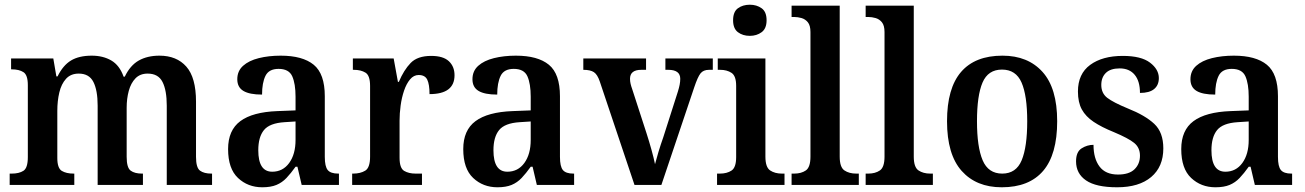

<svg xmlns="http://www.w3.org/2000/svg" viewBox="-20 -784 5532 814"><path d="M21 0V-48H30Q61 -48 79.5 -60Q98 -72 98 -118V-423Q98 -466 79.5 -478Q61 -490 30 -490H27V-536H206L219 -460H224Q247 -507 281 -527.5Q315 -548 369 -548Q417 -548 452 -527.5Q487 -507 504 -459H509Q532 -507 568.5 -527.5Q605 -548 656 -548Q729 -548 770 -501.5Q811 -455 811 -353V-119Q811 -73 828 -60.5Q845 -48 876 -48H879V0H687V-336Q687 -401 669 -436.5Q651 -472 606 -472Q574 -472 554.5 -452Q535 -432 526 -399Q517 -366 517 -327V-119Q517 -73 534 -60.5Q551 -48 582 -48H586V0H394V-336Q394 -401 376 -436.5Q358 -472 314 -472Q280 -472 260 -450Q240 -428 231.5 -392Q223 -356 223 -314V-114Q223 -71 242 -59.5Q261 -48 292 -48H295V0Z M1092 10Q1031 10 989 -29.5Q947 -69 947 -152Q947 -232 999 -270.5Q1051 -309 1156 -313L1233 -316V-374Q1233 -429 1219 -460.5Q1205 -492 1161 -492Q1120 -492 1105.5 -462.5Q1091 -433 1091 -383Q1038 -383 1012 -398.5Q986 -414 986 -448Q986 -483 1010.5 -505Q1035 -527 1077 -537.5Q1119 -548 1170 -548Q1263 -548 1310 -509.5Q1357 -471 1357 -376V-119Q1357 -78 1369.5 -63Q1382 -48 1414 -48H1417V0H1259L1241 -77H1233Q1213 -49 1194.5 -29.5Q1176 -10 1152 0Q1128 10 1092 10ZM1134 -56Q1179 -56 1206 -93Q1233 -130 1233 -191V-269L1186 -266Q1123 -262 1099 -232.5Q1075 -203 1075 -147Q1075 -56 1134 -56Z M1473 0V-48H1477Q1508 -48 1528.5 -60.5Q1549 -73 1549 -120V-420Q1549 -464 1529.5 -476Q1510 -488 1480 -488H1476V-536H1649L1667 -437H1671Q1692 -487 1721 -517Q1750 -547 1808 -547Q1859 -547 1883 -524.5Q1907 -502 1907 -465Q1907 -385 1801 -385Q1801 -426 1791.5 -446Q1782 -466 1755 -466Q1734 -466 1718.5 -447.5Q1703 -429 1693 -399.5Q1683 -370 1678.5 -336.5Q1674 -303 1674 -273V-115Q1674 -71 1693.5 -59.5Q1713 -48 1742 -48H1769V0Z M2089 10Q2028 10 1986 -29.5Q1944 -69 1944 -152Q1944 -232 1996 -270.5Q2048 -309 2153 -313L2230 -316V-374Q2230 -429 2216 -460.5Q2202 -492 2158 -492Q2117 -492 2102.5 -462.5Q2088 -433 2088 -383Q2035 -383 2009 -398.5Q1983 -414 1983 -448Q1983 -483 2007.5 -505Q2032 -527 2074 -537.5Q2116 -548 2167 -548Q2260 -548 2307 -509.5Q2354 -471 2354 -376V-119Q2354 -78 2366.5 -63Q2379 -48 2411 -48H2414V0H2256L2238 -77H2230Q2210 -49 2191.5 -29.5Q2173 -10 2149 0Q2125 10 2089 10ZM2131 -56Q2176 -56 2203 -93Q2230 -130 2230 -191V-269L2183 -266Q2120 -262 2096 -232.5Q2072 -203 2072 -147Q2072 -56 2131 -56Z M2523 -438Q2513 -468 2498 -478Q2483 -488 2453 -488V-536H2719V-488H2699Q2651 -488 2651 -450Q2651 -439 2653.5 -428.5Q2656 -418 2660 -407L2721 -219Q2732 -185 2742 -149Q2752 -113 2757 -88Q2762 -108 2771.5 -139.5Q2781 -171 2792 -202L2854 -396Q2859 -412 2861.5 -425Q2864 -438 2864 -450Q2864 -488 2813 -488H2801V-536H3002V-488H2986Q2962 -488 2950 -473Q2938 -458 2923 -413L2784 0H2670Z M3159 -632Q3129 -632 3108.5 -647.5Q3088 -663 3088 -698Q3088 -734 3108.5 -749Q3129 -764 3159 -764Q3188 -764 3209 -749Q3230 -734 3230 -698Q3230 -663 3209 -647.5Q3188 -632 3159 -632ZM3020 0V-48H3032Q3062 -48 3081.5 -61Q3101 -74 3101 -118V-420Q3101 -462 3081.5 -475Q3062 -488 3033 -488H3023V-536H3225V-120Q3225 -75 3245 -61.5Q3265 -48 3295 -48H3306V0Z M3336 0V-48H3347Q3377 -48 3396.5 -61.5Q3416 -75 3416 -120V-648Q3416 -676 3405 -689.5Q3394 -703 3378 -707.5Q3362 -712 3347 -712H3336V-760H3540V-120Q3540 -75 3560 -61.5Q3580 -48 3610 -48H3621V0Z M3650 0V-48H3661Q3691 -48 3710.5 -61.5Q3730 -75 3730 -120V-648Q3730 -676 3719 -689.5Q3708 -703 3692 -707.5Q3676 -712 3661 -712H3650V-760H3854V-120Q3854 -75 3874 -61.5Q3894 -48 3924 -48H3935V0Z M4227 10Q4119 10 4057 -59.5Q3995 -129 3995 -270Q3995 -410 4054.5 -479Q4114 -548 4230 -548Q4338 -548 4400 -479Q4462 -410 4462 -270Q4462 -129 4402.5 -59.5Q4343 10 4227 10ZM4229 -48Q4288 -48 4311.5 -104.5Q4335 -161 4335 -270Q4335 -379 4311 -434Q4287 -489 4228 -489Q4169 -489 4145.5 -434Q4122 -379 4122 -270Q4122 -161 4146 -104.5Q4170 -48 4229 -48Z M4716 10Q4627 10 4584.5 -19Q4542 -48 4542 -100Q4542 -140 4565.5 -155Q4589 -170 4616 -170Q4616 -112 4641.5 -78Q4667 -44 4720 -44Q4767 -44 4790 -66.5Q4813 -89 4813 -124Q4813 -158 4788.5 -178Q4764 -198 4702 -224Q4650 -245 4616.5 -267.5Q4583 -290 4566.5 -320Q4550 -350 4550 -396Q4550 -471 4602 -509Q4654 -547 4740 -547Q4818 -547 4855.5 -518.5Q4893 -490 4893 -453Q4893 -423 4873 -406.5Q4853 -390 4813 -390Q4813 -440 4790.5 -467Q4768 -494 4727 -494Q4688 -494 4668.5 -475Q4649 -456 4649 -424Q4649 -389 4674 -369.5Q4699 -350 4762 -324Q4835 -295 4873.5 -259Q4912 -223 4912 -155Q4912 -77 4860.5 -33.5Q4809 10 4716 10Z M5133 10Q5072 10 5030 -29.5Q4988 -69 4988 -152Q4988 -232 5040 -270.5Q5092 -309 5197 -313L5274 -316V-374Q5274 -429 5260 -460.5Q5246 -492 5202 -492Q5161 -492 5146.5 -462.5Q5132 -433 5132 -383Q5079 -383 5053 -398.5Q5027 -414 5027 -448Q5027 -483 5051.5 -505Q5076 -527 5118 -537.5Q5160 -548 5211 -548Q5304 -548 5351 -509.5Q5398 -471 5398 -376V-119Q5398 -78 5410.5 -63Q5423 -48 5455 -48H5458V0H5300L5282 -77H5274Q5254 -49 5235.5 -29.5Q5217 -10 5193 0Q5169 10 5133 10ZM5175 -56Q5220 -56 5247 -93Q5274 -130 5274 -191V-269L5227 -266Q5164 -262 5140 -232.5Q5116 -203 5116 -147Q5116 -56 5175 -56Z"/></svg>

Font: Noto Serif Sinhala SemiCondensed SemiBold
Style: Regular
Weight: 600
Width: 4
Designer: Jelle Bosma - Monotype Design Team
Foundry: Monotype Imaging Inc.
Version: Version 2.007; ttfautohint (v1.8.4.7-5d5b)